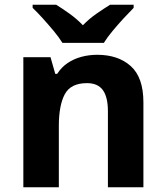

<svg xmlns="http://www.w3.org/2000/svg" viewBox="-20 -786 697 806"><path d="M388 -556Q476 -556 529 -508.5Q582 -461 582 -356V0H433V-319Q433 -378 412 -407.5Q391 -437 345 -437Q277 -437 252 -390.5Q227 -344 227 -257V0H78V-546H192L212 -476H220Q238 -504 264 -521.5Q290 -539 322 -547.5Q354 -556 388 -556ZM242 -606Q228 -629 205.5 -656Q183 -683 159.5 -709Q136 -735 117 -753V-766H216Q242 -750 272 -728.5Q302 -707 328 -680Q354 -707 385 -728.5Q416 -750 442 -766H541V-753Q523 -735 499 -709Q475 -683 452.5 -656Q430 -629 416 -606Z"/></svg>

Font: Noto Sans Myanmar
Style: Regular
Weight: 400
Designer: Monotype Design Team
Foundry: Monotype Imaging Inc.
Version: Version 2.107